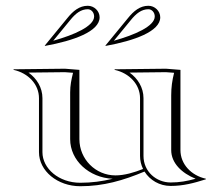

<svg xmlns="http://www.w3.org/2000/svg" viewBox="-20 -640 770 665"><path d="M346 -481C445 -499 535 -531 535 -580C535 -602 516 -620 494 -620C465 -620 443 -602 423 -577L345 -482ZM136 -481C235 -499 325 -531 325 -580C325 -602 306 -620 284 -620C255 -620 233 -602 213 -577L135 -482ZM374.4 -498.9 432.3 -569.4C451.7 -593.7 470.5 -608 494 -608C506.1 -608 516 -596.8 516 -583C516 -549.2 446.9 -519.2 374.4 -498.9ZM164.4 -498.9 222.3 -569.4C241.7 -593.7 260.5 -608 284 -608C296.1 -608 306 -596.8 306 -583C306 -549.2 236.9 -519.2 164.4 -498.9ZM255 -398 205 -402 27 -400V-398C77.9 -386.8 115 -347.8 115 -300V-113C115 -47.9 179.1 5 258 5C338.4 5 406.5 -14.9 480.5 -45.8C499.1 -16 532.7 4 571 4C614.6 4 651.1 -5.7 693 -19V-21C642 -32.2 605 -71.8 605 -120V-398L555 -402L377 -400V-398C427.9 -386.8 465 -347.8 465 -300V-100C465 -83.8 468.8 -68.5 475.5 -54.8C444.9 -42.6 411.1 -32.5 379.9 -32.5C311 -32.5 255 -88.7 255 -158ZM571 -8C521.5 -8 477 -45.5 477 -100V-300C477 -336.8 457 -368.7 428.6 -388.6L554.6 -390L583 -387.9C576.3 -361.1 573 -337.7 573 -310V-120C573 -75.4 609.4 -40.3 657.5 -20.9C627.7 -12.7 601.8 -8 571 -8ZM370.2 -20.8C334.2 -12 297.5 -7 258 -7C183.7 -7 127 -56.4 127 -113V-300C127 -336.8 107 -368.7 78.6 -388.6L204.6 -390L233 -387.9C227.1 -364.4 223 -344.1 223 -320V-158C223 -84.5 288 -24.8 370.2 -20.8Z"/></svg>

Font: Sortefax
Style: Medium
Weight: 500
Designer: gluk
Foundry: gluk
Version: Version 0.261